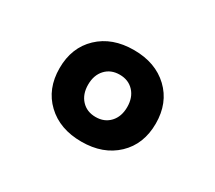

<svg xmlns="http://www.w3.org/2000/svg" viewBox="-80 -852 745 665"><g transform="rotate(30 293.0 -520.0)"><path d="M293 -336.9Q206.5 -336.9 153.6 -387.2Q100.6 -437.5 100.6 -520Q100.6 -602.5 153.6 -652.8Q206.5 -703.1 293 -703.1Q379.4 -703.1 432.4 -652.8Q485.4 -602.5 485.4 -520Q485.4 -437.5 432.4 -387.2Q379.4 -336.9 293 -336.9ZM293 -435.5Q328.1 -435.5 349.6 -458.7Q371.1 -481.9 371.1 -520Q371.1 -558.1 349.6 -581.3Q328.1 -604.5 293 -604.5Q257.8 -604.5 236.3 -581.3Q214.8 -558.1 214.8 -520Q214.8 -481.9 236.3 -458.7Q257.8 -435.5 293 -435.5Z"/></g></svg>

Font: Cascadia Code NF
Style: Bold
Weight: 700
Monospace: yes
Designer: Aaron Bell
Foundry: Saja Typeworks
Version: Version 2404.023; ttfautohint (v1.8.4)